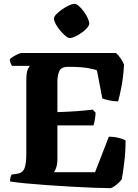

<svg xmlns="http://www.w3.org/2000/svg" viewBox="-20 -980 718 1000"><path d="M554 0Q525 0 472.5 -2Q420 -4 356.5 -7.5Q293 -11 229.5 -15.5Q166 -20 113.5 -25Q61 -30 32 -35Q32 -47 35 -57Q38 -67 41 -71L70 -75Q97 -79 107 -102Q117 -125 117 -180V-557Q117 -605 125.5 -620.5Q134 -636 135 -637H43Q40 -640 36 -649.5Q32 -659 31 -671Q37 -678 49.5 -685.5Q62 -693 74.5 -698.5Q87 -704 92 -704H584Q595 -695 607.5 -677.5Q620 -660 626 -642Q622 -575 612 -525Q602 -475 595 -452Q570 -452 547 -457.5Q524 -463 513 -467L485 -613Q475 -619 437.5 -625.5Q400 -632 335 -632Q298 -632 288.5 -608.5Q279 -585 279 -556V-396Q337 -398 378.5 -401Q420 -404 463 -409L478 -393Q477 -374 473.5 -354.5Q470 -335 467 -327H279V-152Q279 -126 273 -108Q267 -90 261 -83H475L547 -268Q576 -268 599.5 -261.5Q623 -255 634 -249Q634 -188 627 -132Q620 -76 614 -46Q609 -38 597 -27Q585 -16 573 -8Q561 0 554 0ZM343 -782Q334 -782 320.5 -793.5Q307 -805 293 -821.5Q279 -838 270 -855Q261 -872 261 -883Q261 -893 273.5 -906Q286 -919 304 -931.5Q322 -944 339.5 -952Q357 -960 368 -960Q378 -960 391 -948.5Q404 -937 416.5 -920Q429 -903 437 -885.5Q445 -868 445 -857Q445 -848 434 -835Q423 -822 406 -810Q389 -798 372 -790Q355 -782 343 -782Z"/></svg>

Font: Texturina 72pt Black
Style: Regular
Weight: 900
Designer: Guillermo Torres Carreño
Foundry: Omnibus-Type
Version: Version 1.002; ttfautohint (v1.8.3)